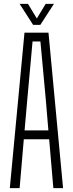

<svg xmlns="http://www.w3.org/2000/svg" viewBox="-20 -968 376 988"><path d="M30.5 0 106 -800H229.5L304.5 0H254.5L233 -251.5H102.5L81 0ZM106.5 -297H229L215 -463L188 -754.5H147.5L121 -462.5ZM150.5 -840 81 -948H124L169.5 -873L215 -948H257.5L187.5 -840Z"/></svg>

Font: Big Shoulders Text ExtraLight
Style: Regular
Weight: 250
Version: Version 2.002